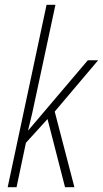

<svg xmlns="http://www.w3.org/2000/svg" viewBox="-20 -780 429 800"><path d="M12 0 174 -760H211L129 -377Q121 -338 113.5 -305Q106 -272 97 -237H98L346 -529H389L208 -315L290 0H251L178 -284L88 -185L49 0Z"/></svg>

Font: Noto Sans Condensed ExtraLight
Style: Italic
Weight: 200
Width: 3
Italic angle: -12°
Designer: Monotype Design Team
Foundry: Monotype Imaging Inc.
Version: Version 2.013; ttfautohint (v1.8.4.7-5d5b)